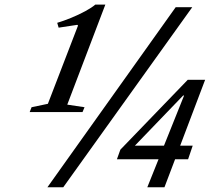

<svg xmlns="http://www.w3.org/2000/svg" viewBox="-20 -792 909 812"><path d="M180.5 0 723 -761.5H793L247.5 0ZM105.5 -318 113.5 -338.5 182.5 -353 310 -684 307 -687 228 -675 222 -695.5Q249 -703.5 280.8 -716.5Q312.5 -729.5 340.2 -744.5Q368 -759.5 383 -772.5H425.5L264.5 -349.5L337.5 -338.5L329 -318ZM474.5 -118.5 489 -159 774 -454.5H847.5L742 -176H795L775.5 -118.5H720.5L675.5 0H603L650.5 -118.5ZM550.5 -176H673.5L758.5 -388H754.5Z"/></svg>

Font: Libre Caslon Text
Style: Italic
Weight: 400
Italic angle: -22.583°
Designer: Pablo Impallari, Rodrigo Fuenzalida, Katja Schimmel
Foundry: Pablo Impallari, Rodrigo Fuenzalida
Version: Version 2.000